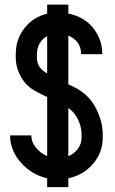

<svg xmlns="http://www.w3.org/2000/svg" viewBox="-20 -749 490 815"><path d="M270 45.4H180.2V7.8Q115.2 -6.8 69.1 -58.3Q22.9 -109.9 22.9 -174.3H112.8Q112.8 -147 132.1 -122.8Q151.4 -98.6 180.2 -86.4V-336.9L135.7 -359.4Q92.3 -381.3 69.6 -421.9Q46.9 -462.4 46.9 -504.4V-519Q46.9 -582 83.7 -629.4Q120.6 -676.8 180.2 -690.9V-729.5H270V-691.4Q337.9 -677.7 376 -629.4Q414.1 -581.1 414.1 -519H324.2Q324.2 -550.8 307.9 -570.3Q291.5 -589.8 270 -598.1V-391.6L305.7 -373.5Q360.8 -342.8 388.4 -287.1Q416 -231.4 416 -179.2V-164.6Q416 -101.6 374.8 -53.5Q333.5 -5.4 270 7.8ZM270 -290.5V-85.9Q294.9 -96.2 310.5 -117.4Q326.2 -138.7 326.2 -164.6V-179.2Q326.2 -210 311.3 -241.5Q296.4 -272.9 270 -290.5ZM180.2 -437.5V-595.7Q159.7 -585 148.2 -564.7Q136.7 -544.4 136.7 -519V-504.4Q136.7 -460 180.2 -437.5Z"/></svg>

Font: Anka/Coder Narrow
Style: Bold
Weight: 700
Width: 3
Monospace: yes
Version: Version 001.100